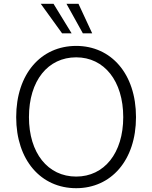

<svg xmlns="http://www.w3.org/2000/svg" viewBox="-20 -978 799 1008"><path d="M380 10C563 10 694 -136 694 -363C694 -591 563 -737 380 -737C195 -737 65 -590 65 -363C65 -137 195 10 380 10ZM132 -363C132 -555 232 -677 380 -677C527 -677 627 -553 627 -363C627 -174 527 -51 380 -51C231 -51 132 -175 132 -363ZM194 -958 306 -803H356L261 -958ZM329 -958 415 -803H464L392 -958Z"/></svg>

Font: Wafeq Light
Style: Regular
Weight: 300
Designer: Rasmus Andersson & Azza Alameddine
Foundry: Google & TypeTogether
Version: Version 3.000;January 28, 2025;FontCreator 15.0.0.3014 64-bi